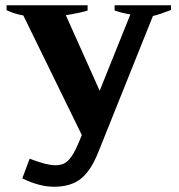

<svg xmlns="http://www.w3.org/2000/svg" viewBox="-20 -518 681 732"><path d="M632 -498V-480Q589 -463 563 -457L356 59Q328 131 289.5 162.5Q251 194 186 194Q130 194 65 162L93 87Q158 112 190 112Q210 112 224 105.5Q238 99 252 79.5Q266 60 282 21L292 -3L69 -459Q35 -465 5 -479V-498H314V-478Q292 -470 231 -460L360 -172L477 -463Q442 -469 417 -478V-498Z"/></svg>

Font: Trirong ExtraBold
Style: Regular
Weight: 800
Designer: Katatrad Team
Foundry: CadsonDemak
Version: Version 1.001